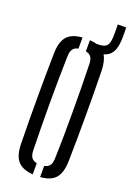

<svg xmlns="http://www.w3.org/2000/svg" viewBox="-177 -1003 730 1072"><g transform="rotate(20 188.5 -467.5)"><path d="M210.5 6.5V-59.5Q232.5 -64 242.5 -78Q252.5 -92 253 -119Q255.5 -190 256.2 -260.8Q257 -331.5 256.8 -402Q256.5 -472.5 255.8 -542.2Q255 -612 253 -681Q252.5 -708 242.5 -722Q232.5 -736 210.5 -740.5V-806.5Q233 -805 251 -800H264Q299 -801 312 -815.2Q325 -829.5 326.5 -865Q327 -875 327.2 -889.5Q327.5 -904 327.2 -918.2Q327 -932.5 326.5 -942.5H376.5Q377 -932.5 377.2 -918.2Q377.5 -904 377.2 -889.5Q377 -875 376.5 -865Q373 -806 347.5 -780Q333 -765 309 -758.5Q328.5 -726.5 330 -668.5Q331.5 -599.5 332 -532.5Q332.5 -465.5 332.5 -399.5Q332.5 -333.5 332 -267Q331.5 -200.5 330 -131.5Q328.5 -63 301 -30.5Q273.5 2 210.5 6.5ZM166.5 6.5Q104 2 76 -30.5Q48 -63 47 -131.5Q45.5 -200.5 45 -267Q44.5 -333.5 44.5 -400Q44.5 -466.5 45 -533Q45.5 -599.5 47 -668.5Q48 -737 76 -769.5Q104 -802 166.5 -806.5V-740.5Q144.5 -736.5 134.5 -722.2Q124.5 -708 123.5 -681Q121.5 -612 120.8 -542.2Q120 -472.5 120 -402Q120 -331.5 121 -260.8Q122 -190 123.5 -119Q124.5 -92 134.5 -78Q144.5 -64 166.5 -59.5Z"/></g></svg>

Font: Big Shoulders Stencil Display Thin Medium
Style: Regular
Weight: 500
Version: Version 2.001